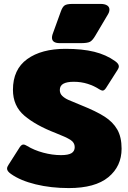

<svg xmlns="http://www.w3.org/2000/svg" viewBox="-20 -944 655 979"><path d="M245 -752Q245 -760 248 -769L290 -885Q298 -908 309 -916Q320 -924 350 -924H493Q514 -924 526 -916.5Q538 -909 538 -895Q538 -883 530 -870L466 -762Q452 -738 439 -731Q426 -724 392 -724H285Q245 -724 245 -752ZM36 -57Q16 -71 16 -84Q16 -93 23 -103L81 -194Q90 -207 99 -207Q107 -207 118 -200Q154 -178 200.5 -165.5Q247 -153 291 -153Q328 -153 344.5 -163Q361 -173 361 -194Q361 -217 339 -231Q317 -245 263 -266Q162 -305 104 -354.5Q46 -404 46 -486Q46 -590 118.5 -642.5Q191 -695 314 -695Q400 -695 460.5 -680Q521 -665 566 -633Q586 -619 586 -606Q586 -597 579 -587L521 -496Q512 -482 503 -482Q497 -482 484 -490Q460 -506 427 -516.5Q394 -527 356 -527Q321 -527 303 -517Q285 -507 285 -485Q285 -467 297.5 -455Q310 -443 329 -434.5Q348 -426 395 -407Q470 -377 513 -349.5Q556 -322 578 -283.5Q600 -245 600 -186Q600 -96 532.5 -40.5Q465 15 331 15Q240 15 162 -4Q84 -23 36 -57Z"/></svg>

Font: Mitr
Style: Bold
Weight: 700
Designer: Thanarat Vachiruckul
Foundry: Cadson Demak
Version: Version 1.003